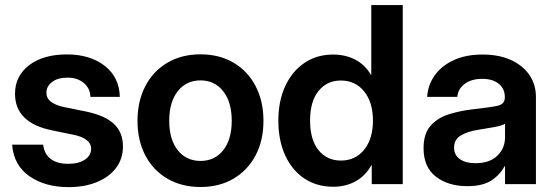

<svg xmlns="http://www.w3.org/2000/svg" viewBox="-20 -748 2251 780"><path d="M466.8 -354.5H347.2Q346.7 -388.2 321 -410.4Q295.4 -432.6 254.4 -432.6Q214.4 -432.6 191.4 -414.8Q168.5 -397 168.5 -371.6Q168.5 -349.1 186.3 -335.2Q204.1 -321.3 235.8 -314L329.6 -294.9Q406.7 -278.8 443.1 -244.4Q479.5 -210 479.5 -153.3Q479.5 -102.5 451.2 -65.4Q422.9 -28.3 373 -8.1Q323.2 12.2 258.8 12.2Q163.1 12.2 99.4 -32.2Q35.6 -76.7 29.3 -160.2H155.3Q159.7 -123 185.5 -102.8Q211.4 -82.5 256.3 -82.5Q300.3 -82.5 325.2 -99.6Q350.1 -116.7 350.1 -143.1Q350.1 -165.5 331.5 -179.4Q313 -193.4 280.3 -200.2L191.9 -218.3Q41 -249 41 -367.2Q41 -439 98.1 -482.9Q155.3 -526.9 251.5 -526.9Q346.2 -526.9 405.5 -480.5Q464.8 -434.1 466.8 -354.5Z M794.4 11.7Q718.3 11.7 660.4 -22Q602.5 -55.7 570.6 -116.2Q538.6 -176.8 538.6 -257.3Q538.6 -337.4 570.6 -398.4Q602.5 -459.5 660.4 -493.4Q718.3 -527.3 794.4 -527.3Q871.1 -527.3 928.7 -493.4Q986.3 -459.5 1018.3 -398.4Q1050.3 -337.4 1050.3 -257.3Q1050.3 -177.2 1018.3 -116.7Q986.3 -56.2 928.7 -22.2Q871.1 11.7 794.4 11.7ZM794.4 -94.2Q852.5 -94.2 887 -137.9Q921.4 -181.6 921.4 -257.3Q921.4 -333.5 886.7 -377.4Q852.1 -421.4 794.4 -421.4Q736.8 -421.4 702.1 -377.4Q667.5 -333.5 667.5 -257.3Q667.5 -181.2 702.1 -137.7Q736.8 -94.2 794.4 -94.2Z M1334 10.7Q1266.6 10.7 1216.3 -22.9Q1166 -56.6 1138.4 -117.2Q1110.8 -177.7 1110.8 -258.3Q1110.8 -337.4 1138.7 -397.9Q1166.5 -458.5 1216.8 -492.4Q1267.1 -526.4 1333 -526.4Q1383.3 -526.4 1422.9 -505.9Q1462.4 -485.4 1486.8 -444.3H1488.3V-727.5H1616.2V0H1490.2V-77.1H1488.8Q1464.8 -33.7 1424.6 -11.5Q1384.3 10.7 1334 10.7ZM1364.7 -95.7Q1423.8 -95.7 1459.5 -139.9Q1495.1 -184.1 1495.1 -258.3Q1495.1 -332 1459.5 -376.5Q1423.8 -420.9 1364.7 -420.9Q1308.6 -420.9 1274.2 -378.7Q1239.7 -336.4 1239.7 -258.3Q1239.7 -179.7 1274.2 -137.7Q1308.6 -95.7 1364.7 -95.7Z M1878.4 8.3Q1801.3 8.3 1751 -30.3Q1700.7 -68.8 1700.7 -146Q1700.7 -204.6 1729 -236.8Q1757.3 -269 1803.5 -283.7Q1849.6 -298.3 1902.8 -304.2Q1974.1 -312 2002.4 -318.6Q2030.8 -325.2 2030.8 -351.6V-355Q2030.8 -387.2 2006.3 -407.5Q1981.9 -427.7 1939 -427.7Q1895 -427.7 1867.7 -407.2Q1840.3 -386.7 1837.9 -354.5H1715.3Q1718.3 -402.3 1745.6 -441.2Q1772.9 -480 1822.3 -503.2Q1871.6 -526.4 1940.4 -526.4Q2007.3 -526.4 2055.9 -504.2Q2104.5 -481.9 2130.9 -443.1Q2157.2 -404.3 2157.2 -354.5V0H2031.7V-72.8H2029.8Q2011.2 -37.6 1975.8 -14.6Q1940.4 8.3 1878.4 8.3ZM1911.1 -85Q1969.2 -85 2000.5 -115.5Q2031.7 -146 2031.7 -190.4V-245.1Q2020 -237.8 1988.8 -231.9Q1957.5 -226.1 1919.9 -220.2Q1881.3 -214.4 1853 -198.2Q1824.7 -182.1 1824.7 -147.9Q1824.7 -118.2 1848.1 -101.6Q1871.6 -85 1911.1 -85Z"/></svg>

Font: Inter Display Semi Bold
Style: Regular
Weight: 600
Designer: Rasmus Andersson
Foundry: rsms
Version: Version 4.000;git-37864ae